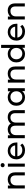

<svg xmlns="http://www.w3.org/2000/svg" viewBox="2583 -3380 803 6009"><g transform="rotate(-90 2984.5 -375.5)"><path d="M374 -535Q439 -535 488.5 -510Q538 -485 566.5 -434Q595 -383 595 -305V0H499V-294Q499 -371 461 -410.5Q423 -450 355 -450Q304 -450 266 -429.5Q228 -409 207.5 -370Q187 -331 187 -273V0H91V-530H183V-450Q208 -485 248 -506Q302 -535 374 -535Z M772 0V-530H868V0ZM820 -632Q792 -632 773.5 -650Q755 -668 755 -694Q755 -721 773.5 -739Q792 -757 820 -757Q848 -757 866.5 -739.5Q885 -722 885 -696Q885 -669 867 -650.5Q849 -632 820 -632Z M1287 6Q1202 6 1137.5 -29Q1073 -64 1037.5 -125Q1002 -186 1002 -265Q1002 -344 1036.5 -405Q1071 -466 1131.5 -500.5Q1192 -535 1268 -535Q1345 -535 1404 -501Q1463 -467 1496.5 -405.5Q1530 -344 1530 -262Q1530 -256 1529.5 -248Q1529 -240 1529 -233H1098Q1103 -196 1121 -166Q1145 -125 1189 -102Q1233 -79 1290 -79Q1337 -79 1376 -94.5Q1415 -110 1443 -143L1496 -80Q1460 -38 1406.5 -16Q1353 6 1287 6ZM1438 -303Q1435 -339 1418 -369Q1396 -409 1357.5 -431.5Q1319 -454 1268 -454Q1218 -454 1179 -431.5Q1140 -409 1118 -369Q1102 -339 1098 -303Z M2326 -535Q2390 -535 2439 -510Q2488 -485 2515.5 -434Q2543 -383 2543 -305V0H2447V-294Q2447 -371 2411.5 -410.5Q2376 -450 2310 -450Q2263 -450 2226.5 -429.5Q2190 -409 2170.5 -370Q2151 -331 2151 -273V0H2055V-294Q2055 -371 2019.5 -410.5Q1984 -450 1918 -450Q1871 -450 1835 -429.5Q1799 -409 1779 -370Q1759 -331 1759 -273V0H1663V-530H1755V-451Q1779 -485 1817 -506Q1869 -535 1938 -535Q2014 -535 2069 -498Q2102 -475 2122 -438Q2146 -473 2186 -498Q2246 -535 2326 -535Z M2947 6Q2870 6 2809.5 -28Q2749 -62 2714 -123Q2679 -184 2679 -265Q2679 -346 2714 -406.5Q2749 -467 2809.5 -501Q2870 -535 2947 -535Q3014 -535 3068 -505Q3105 -485 3132 -451V-530H3228V0H3136V-83Q3109 -46 3070 -25Q3016 6 2947 6ZM2955 -79Q3006 -79 3046 -102Q3086 -125 3109.5 -167Q3133 -209 3133 -265Q3133 -322 3109.5 -363.5Q3086 -405 3046 -428Q3006 -451 2955 -451Q2904 -451 2864 -428Q2824 -405 2800 -363.5Q2776 -322 2776 -265Q2776 -209 2800 -167Q2824 -125 2864 -102Q2904 -79 2955 -79Z M3687 -535Q3752 -535 3801.5 -510Q3851 -485 3879.5 -434Q3908 -383 3908 -305V0H3812V-294Q3812 -371 3774 -410.5Q3736 -450 3668 -450Q3617 -450 3579 -429.5Q3541 -409 3520.5 -370Q3500 -331 3500 -273V0H3404V-530H3496V-450Q3521 -485 3561 -506Q3615 -535 3687 -535Z M4304 6Q4227 6 4166.5 -28Q4106 -62 4071 -123Q4036 -184 4036 -265Q4036 -346 4071 -406.5Q4106 -467 4166.5 -501Q4227 -535 4304 -535Q4371 -535 4425 -505Q4462 -485 4489 -451V-742H4585V0H4493V-83Q4466 -46 4427 -25Q4373 6 4304 6ZM4312 -79Q4363 -79 4403 -102Q4443 -125 4466.5 -167Q4490 -209 4490 -265Q4490 -322 4466.5 -363.5Q4443 -405 4403 -428Q4363 -451 4312 -451Q4261 -451 4221 -428Q4181 -405 4157 -363.5Q4133 -322 4133 -265Q4133 -209 4157 -167Q4181 -125 4221 -102Q4261 -79 4312 -79Z M5003 6Q4918 6 4853.5 -29Q4789 -64 4753.5 -125Q4718 -186 4718 -265Q4718 -344 4752.5 -405Q4787 -466 4847.5 -500.5Q4908 -535 4984 -535Q5061 -535 5120 -501Q5179 -467 5212.5 -405.5Q5246 -344 5246 -262Q5246 -256 5245.5 -248Q5245 -240 5245 -233H4814Q4819 -196 4837 -166Q4861 -125 4905 -102Q4949 -79 5006 -79Q5053 -79 5092 -94.5Q5131 -110 5159 -143L5212 -80Q5176 -38 5122.5 -16Q5069 6 5003 6ZM5154 -303Q5151 -339 5134 -369Q5112 -409 5073.5 -431.5Q5035 -454 4984 -454Q4934 -454 4895 -431.5Q4856 -409 4834 -369Q4818 -339 4814 -303Z M5662 -535Q5727 -535 5776.5 -510Q5826 -485 5854.5 -434Q5883 -383 5883 -305V0H5787V-294Q5787 -371 5749 -410.5Q5711 -450 5643 -450Q5592 -450 5554 -429.5Q5516 -409 5495.5 -370Q5475 -331 5475 -273V0H5379V-530H5471V-450Q5496 -485 5536 -506Q5590 -535 5662 -535Z"/></g></svg>

Font: Montserrat Z Med
Style: Regular
Weight: 500
Designer: Julieta Ulanovsky
Foundry: Julieta Ulanovsky
Version: Version 8.000